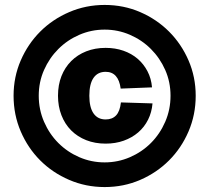

<svg xmlns="http://www.w3.org/2000/svg" viewBox="-20 -746 848 778"><path d="M404 12Q328 12 260.5 -17Q193 -46 143 -96Q93 -146 64 -213.5Q35 -281 35 -358Q35 -434 64 -501Q93 -568 143 -618Q193 -668 260.5 -697Q328 -726 404 -726Q481 -726 548 -697Q615 -668 665 -618Q715 -568 744 -501Q773 -434 773 -358Q773 -281 744 -213.5Q715 -146 665 -96Q615 -46 548 -17Q481 12 404 12ZM404 -88Q458 -88 506.5 -109Q555 -130 591.5 -166.5Q628 -203 649.5 -252.5Q671 -302 671 -358Q671 -414 649.5 -462.5Q628 -511 591.5 -547.5Q555 -584 506.5 -605Q458 -626 404 -626Q350 -626 301.5 -605Q253 -584 216.5 -547.5Q180 -511 158.5 -462.5Q137 -414 137 -358Q137 -302 158.5 -252.5Q180 -203 216.5 -166.5Q253 -130 301.5 -109Q350 -88 404 -88ZM408 -164Q365 -164 329.5 -178Q294 -192 268.5 -217.5Q243 -243 229 -279Q215 -315 215 -358Q215 -402 229 -437.5Q243 -473 268.5 -498.5Q294 -524 329.5 -538Q365 -552 408 -552Q447 -552 480 -540.5Q513 -529 537.5 -508Q562 -487 577.5 -457.5Q593 -428 596 -392L469 -387Q460 -455 408 -455Q376 -455 359 -430.5Q342 -406 342 -358Q342 -311 359 -286.5Q376 -262 408 -262Q435 -262 450.5 -278.5Q466 -295 470 -331L598 -327Q595 -291 580 -261Q565 -231 540 -209.5Q515 -188 481.5 -176Q448 -164 408 -164Z"/></svg>

Font: Geist Black
Style: Regular
Weight: 400
Designer: Basement.studio, Andrés Briganti, Mateo Zaragoza
Foundry: Basement.studio, Vercel, Andrés Briganti, Guido Ferreyra, Mateo Zaragoza
Version: Version 1.401